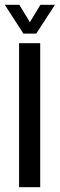

<svg xmlns="http://www.w3.org/2000/svg" viewBox="-25 -780 249 800"><path d="M54.5 0V-600H142.5V0ZM72.5 -640 -5 -760H55.5L99.5 -687.5L143.5 -760H204L126 -640Z"/></svg>

Font: Big Shoulders Text Thin Medium
Style: Regular
Weight: 500
Version: Version 2.002